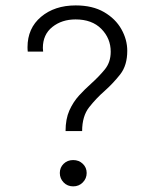

<svg xmlns="http://www.w3.org/2000/svg" viewBox="-20 -676 566 702"><path d="M219.7 -196.8Q219.7 -240.7 233.6 -272Q247.6 -303.2 269 -326.7Q290.5 -350.1 313 -370.1Q340.8 -395 362.8 -421.6Q384.8 -448.2 384.8 -486.8Q384.8 -535.6 350.6 -570.3Q316.4 -605 256.3 -605Q206.1 -605 171.4 -577.4Q136.7 -549.8 136.7 -500.5Q136.7 -496.1 137.7 -487.3H81.5Q81.1 -491.2 80.8 -495.4Q80.6 -499.5 80.6 -503.4Q80.6 -572.8 130.1 -614.5Q179.7 -656.2 256.8 -656.2Q318.4 -656.2 360.4 -631.8Q402.3 -607.4 423.8 -569.3Q445.3 -531.2 445.3 -490.2Q445.3 -437 419.7 -404.3Q394 -371.6 363.3 -344.2Q332 -316.9 306.2 -284.2Q280.3 -251.5 280.3 -196.8ZM198.7 -43.5Q198.7 -63.5 212.6 -77.1Q226.6 -90.8 247.6 -90.8Q268.6 -90.8 282.7 -77.1Q296.9 -63.5 296.9 -43.5Q296.9 -23.4 282.7 -9Q268.6 5.4 247.6 5.4Q226.6 5.4 212.6 -9Q198.7 -23.4 198.7 -43.5Z"/></svg>

Font: Estedad-FD Light
Style: Regular
Weight: 300
Designer: Amin Abedi
Version: Version 7.3